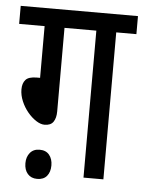

<svg xmlns="http://www.w3.org/2000/svg" viewBox="-49 -662 540 721"><g transform="rotate(5 221.0 -301.0)"><path d="M171 -554V-239Q171 -214 161 -199.5Q151 -185 128 -185Q113 -185 96 -196Q79 -207 64 -225Q49 -243 39.5 -265.5Q30 -288 30 -310Q30 -333 41.5 -346Q53 -359 84 -359H96V-554H0V-622H442V-554H366V0H291V-554ZM69 -35Q69 -59 82 -74.5Q95 -90 118 -90Q142 -90 154.5 -74.5Q167 -59 167 -35Q167 -10 154.5 5Q142 20 118 20Q95 20 82 5Q69 -10 69 -35Z"/></g></svg>

Font: Noto Sans Devanagari ExtraCondensed
Style: Regular
Weight: 400
Width: 2
Designer: Jelle Bosma - Monotype Design Team
Foundry: Monotype Imaging Inc.
Version: Version 2.006